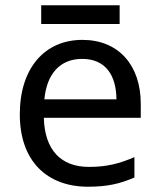

<svg xmlns="http://www.w3.org/2000/svg" viewBox="-20 -697 604 727"><path d="M433 -677H136V-606H433ZM292 -546C150 -546 55 -440 55 -264C55 -85 160 10 313 10C386 10 434 -1 489 -25V-102C433 -78 385 -65 317 -65C210 -65 149 -130 146 -251H513V-304C513 -450 429 -546 292 -546ZM291 -474C380 -474 420 -412 421 -321H148C157 -417 207 -474 291 -474Z"/></svg>

Font: Noto Sans Brahmi
Style: Regular
Weight: 400
Designer: Monotype Design Team
Foundry: Monotype Imaging Inc.
Version: Version 2.004